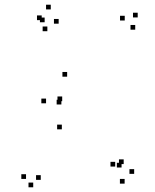

<svg xmlns="http://www.w3.org/2000/svg" viewBox="-20 -772 660 815"><path d="M549.5 -34V-54H529.5V-34ZM505 -75.5V-95.5H485V-75.5ZM469 -65V-85H449V-65ZM496 -61V-81H476V-61ZM240.5 -328.5V-348.5H220.5V-328.5ZM244 -342.5V-362.5H224V-342.5ZM554 -646V-666H534V-646ZM564.5 -698V-718H544.5V-698ZM509.5 -685V-705H489.5V-685ZM265 -446.5V-466.5H245V-446.5ZM175.5 -333.5V-353.5H155.5V-333.5ZM242.5 -223V-243H222.5V-223ZM509 7.5V-12.5H489V7.5ZM153 -8.5V-28.5H133V-8.5ZM229 -671.5V-691.5H209V-671.5ZM195.5 -732V-752H175.5V-732ZM157 -686.5V-706.5H137V-686.5ZM181 -639.5V-659.5H161V-639.5ZM169.5 -677.5V-697.5H149.5V-677.5ZM90.5 -12.5V-32.5H70.5V-12.5ZM121 23V3H101V23Z"/></svg>

Font: Monaspace Radon Dots Var
Style: Regular
Weight: 400
Designer: Riley Cran and the Lettermatic Team
Version: Version 1.100 (Monaspace Radon Dots)